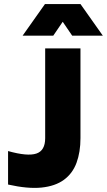

<svg xmlns="http://www.w3.org/2000/svg" viewBox="-20 -920 530 952"><path d="M379 -235Q379 -235 379 -235Q379 -235 379 -235Q379 -166 359.5 -113Q340 -60 297 -28.5Q254 3 186 10Q118 17 20 -5Q20 -46 20 -88Q20 -130 20 -171Q116 -144 160 -158.5Q204 -173 204 -235Q204 -345 204 -457.5Q204 -570 204 -680Q248 -680 292 -680Q336 -680 379 -680Q379 -570 379 -457.5Q379 -345 379 -235ZM92 -743Q120 -782 147.5 -821.5Q175 -861 203 -900Q247 -900 291.5 -900Q336 -900 379 -900Q407 -861 434.5 -821.5Q462 -782 490 -743Q453 -743 414.5 -743Q376 -743 338 -743Q326 -760 314.5 -777.5Q303 -795 291 -812Q279 -795 267.5 -777.5Q256 -760 244 -743Q207 -743 168.5 -743Q130 -743 92 -743Z"/></svg>

Font: Tilt Warp
Style: Regular
Weight: 400
Designer: Andy Clymer
Foundry: Andy Clymer
Version: Version 1.000